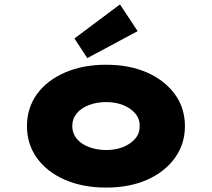

<svg xmlns="http://www.w3.org/2000/svg" viewBox="-20 -839 959 869"><path d="M460 10Q355 10 273.5 -25.5Q192 -61 147 -124Q102 -187 102 -268Q102 -350 147 -412.5Q192 -475 273.5 -510.5Q355 -546 460 -546Q566 -546 646 -510.5Q726 -475 771.5 -412.5Q817 -350 817 -268Q817 -187 771.5 -124Q726 -61 646 -25.5Q566 10 460 10ZM461 -160Q503 -160 537 -173.5Q571 -187 592 -211.5Q613 -236 612 -268Q613 -301 592 -325.5Q571 -350 537 -363.5Q503 -377 461 -377Q418 -377 382.5 -363.5Q347 -350 327 -325.5Q307 -301 307 -268Q307 -236 327 -211.5Q347 -187 382.5 -173.5Q418 -160 461 -160ZM375 -576 317 -665 523 -819 603 -698Z"/></svg>

Font: Lexend Peta Black
Style: Regular
Weight: 900
Version: Version 1.007